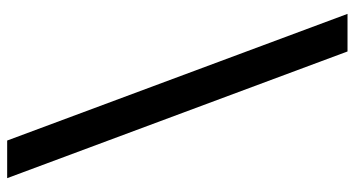

<svg xmlns="http://www.w3.org/2000/svg" viewBox="-249 -571 999 541"><g transform="rotate(-90 250.5 -300.5)"><path d="M125 -779.8 481.9 179.2H376L19 -779.8Z"/></g></svg>

Font: Stilu
Style: Regular
Weight: 400
Designer: Genilson Lima Santos
Foundry: Genilson Lima Santos
Version: Version 1.200;PS 001.200;hotconv 1.0.88;makeotf.lib2.5.64775